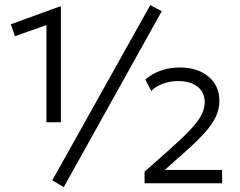

<svg xmlns="http://www.w3.org/2000/svg" viewBox="-20 -736 962 771"><path d="M166.5 -245V-635.5L40 -590.5L23.5 -638.5L220 -710H224.5V-245ZM560.5 0V-46.5L663 -137.5Q711.5 -180.5 742.2 -212.8Q773 -245 787.5 -271.8Q802 -298.5 802 -326Q802 -365.5 773.2 -388Q744.5 -410.5 694.5 -410.5Q664.5 -410.5 635.8 -400.5Q607 -390.5 587.5 -371L563.5 -416.5Q591 -440.5 626.5 -452.8Q662 -465 702.5 -465Q773 -465 817 -428.5Q861 -392 861 -331Q861 -298.5 847 -268Q833 -237.5 802.2 -203.2Q771.5 -169 722 -125L641.5 -53.5H872V0ZM236 15.5 190 -12 583.5 -715.5 629.5 -691Z"/></svg>

Font: Geologica Roman ExtraLight
Style: Regular
Weight: 250
Designer: Sindre Bremnes, Frode Helland
Foundry: Monokrom Skriftforlag AS
Version: Version 1.010;gftools[0.9.28]